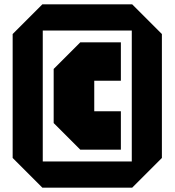

<svg xmlns="http://www.w3.org/2000/svg" viewBox="-20 -760 800 880"><path d="M226 -196V-444L348 -566H534V-390H412V-250H534V-74H348ZM38 -36V-604L174 -740H586L722 -604V-36L586 100H174ZM176 -620V-20H584V-620Z"/></svg>

Font: Tektur Condensed ExtraBold
Style: Regular
Weight: 800
Width: 3
Designer: Adam Jagosz
Foundry: Adam Jagosz
Version: Version 1.005;gftools[0.9.30]